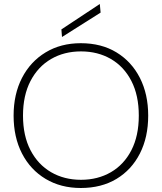

<svg xmlns="http://www.w3.org/2000/svg" viewBox="-20 -928 810 960"><path d="M384 12Q284 12 208 -33.5Q132 -79 90 -160.5Q48 -242 48 -350Q48 -457 90 -538.5Q132 -620 208 -666Q284 -712 384 -712Q487 -712 562.5 -666Q638 -620 679.5 -538.5Q721 -457 721 -350Q721 -242 679.5 -160.5Q638 -79 562.5 -33.5Q487 12 384 12ZM385 -29Q469 -29 534.5 -67Q600 -105 637 -177Q674 -249 674 -350Q674 -451 637 -523Q600 -595 534.5 -633Q469 -671 385 -671Q301 -671 235.5 -633Q170 -595 132.5 -523Q95 -451 95 -350Q95 -249 132.5 -177Q170 -105 235.5 -67Q301 -29 385 -29ZM290 -743 287 -781 479 -908 483 -865Z"/></svg>

Font: DM Sans 18pt ExtraLight
Style: Regular
Weight: 250
Designer: Colophon Foundry, Jonny Pinhorn
Foundry: Colophon Foundry
Version: Version 4.004;gftools[0.9.30]